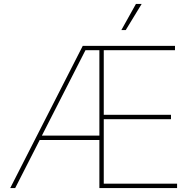

<svg xmlns="http://www.w3.org/2000/svg" viewBox="-20 -962 998 982"><path d="M32.2 0H57.6L183.1 -246.1H488.3V0H885.7V-22.5H510.7V-352.5H854.5V-375H510.7V-705.1H875V-727.5H403.3ZM600.6 -808.1H623L704.6 -941.9H675.3ZM194.3 -268.6 417 -705.1H488.3V-268.6Z"/></svg>

Font: Raveo Thin
Style: Regular
Weight: 100
Designer: Jakub Foglar, Rasmus Andersson (Inter)
Foundry: Jakubfoglar.com
Version: Version 1.100;Glyphs 3.2.3 (3260)